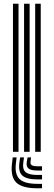

<svg xmlns="http://www.w3.org/2000/svg" viewBox="-20 -820 290 1037"><path d="M170 0V-800H200V0ZM50 0V-800H80V0ZM110 0V-800H140V0ZM69.8 30 65.8 63Q58.8 121.8 85.8 147.4Q112.8 173 182.8 173H207V197H182.8Q100 197 68 165.9Q36 134.8 44.8 63L48.8 30ZM147.8 30 144.8 53Q143 66.5 151.5 72.2Q160 78 182.8 78H207V101H182.8Q147.2 101 133.8 89.9Q120.2 78.8 124.8 53L128.8 30ZM109.8 30 105.8 58Q100.5 94 118.4 109.5Q136.2 125 182.8 125H207V149H182.8Q123.2 149 100.5 127.9Q77.8 106.8 84.8 58L88.8 30Z"/></svg>

Font: Big Shoulders Inline Text Thin Black
Style: Regular
Weight: 900
Version: Version 2.002